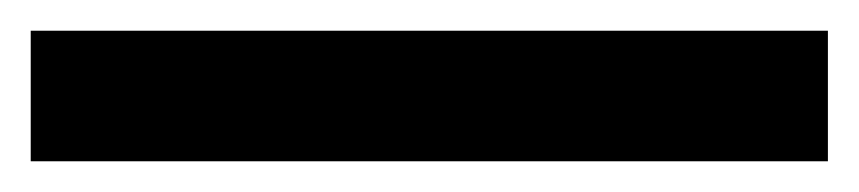

<svg xmlns="http://www.w3.org/2000/svg" viewBox="-20 85 559 125"><path d="M0 105H519V190H0Z"/></svg>

Font: KoHo
Style: Bold
Weight: 700
Designer: Cadson Demak & Katatrad Team
Foundry: Cadson Demak Co.,Ltd.
Version: Version 1.000; ttfautohint (v1.6)